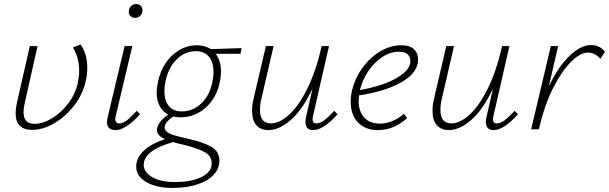

<svg xmlns="http://www.w3.org/2000/svg" viewBox="-20 -637 3001 946"><path d="M102 -130Q96 -105 96 -84Q96 -27 150 -27Q191 -27 236 -54Q281 -81 316 -127Q351 -173 363 -227Q370 -262 370 -288Q370 -354 339 -403L377 -418Q410 -371 410 -304Q410 -269 403 -240Q389 -174 346 -118Q303 -62 247 -29.5Q191 3 139 3Q57 3 57 -79Q57 -102 63 -129L127 -410H165Z M507 -36Q507 -42 511 -62L594 -410H632L551 -69Q548 -59 548 -50Q548 -29 568 -29Q585 -29 605.5 -44.5Q626 -60 654 -91L670 -74Q599 4 549 4Q507 4 507 -36ZM615 -585Q617 -599 626.5 -608Q636 -617 651 -617Q665 -617 673.5 -608.5Q682 -600 682 -586Q682 -570 671.5 -559.5Q661 -549 646 -549Q630 -549 621.5 -559.5Q613 -570 615 -585Z M1165 -372H1043Q1069 -336 1069 -284Q1069 -265 1064 -238Q1050 -159 996 -109Q942 -59 869 -59Q849 -59 834 -63Q799 -41 792 -16Q788 1 802 12Q816 23 836 29Q856 35 908 47Q980 63 1020.5 86Q1061 109 1061 154Q1061 194 1032.5 224.5Q1004 255 951.5 272Q899 289 830 289Q750 289 700.5 260Q651 231 651 184Q651 142 687.5 106.5Q724 71 793 49Q753 31 753 3Q753 -2 754 -5Q761 -38 808 -73Q781 -87 766.5 -115Q752 -143 752 -182Q752 -205 758 -232Q776 -316 829.5 -365Q883 -414 950 -414Q989 -414 1019 -395L1170 -400ZM1032 -282Q1032 -330 1009.5 -357.5Q987 -385 945 -385Q891 -385 849.5 -343.5Q808 -302 795 -233Q790 -212 790 -186Q790 -140 812.5 -114Q835 -88 876 -88Q931 -88 973.5 -129Q1016 -170 1028 -242Q1032 -261 1032 -282ZM1023 168Q1023 131 988.5 112.5Q954 94 888 77Q862 72 833 63Q770 81 734 104.5Q698 128 690 159Q688 169 688 174Q688 212 730.5 236Q773 260 842 260Q917 260 965.5 238.5Q1014 217 1022 182Q1023 177 1023 168Z M1643 -74Q1573 4 1523 4Q1485 4 1485 -37Q1485 -48 1488 -61L1520 -201Q1473 -100 1415 -48Q1357 4 1302 4Q1266 4 1244 -19.5Q1222 -43 1222 -90Q1222 -121 1230 -153L1290 -410H1328L1269 -155Q1261 -124 1261 -95Q1261 -29 1315 -29Q1357 -29 1404.5 -72Q1452 -115 1494.5 -201Q1537 -287 1565 -410H1601L1523 -69Q1520 -57 1520 -49Q1520 -29 1538 -29Q1557 -29 1577 -44Q1597 -59 1627 -91Z M2040 -344Q2040 -281 1962.5 -234.5Q1885 -188 1749 -167Q1747 -147 1747 -139Q1747 -88 1774.5 -58Q1802 -28 1851 -28Q1914 -28 1970 -76L1986 -55Q1920 4 1843 4Q1780 4 1744 -33.5Q1708 -71 1708 -135Q1708 -165 1715 -193Q1729 -252 1766 -303Q1803 -354 1853.5 -384Q1904 -414 1957 -414Q2000 -414 2020 -394Q2040 -374 2040 -344ZM1945 -382Q1903 -382 1863.5 -356Q1824 -330 1795 -287Q1766 -244 1754 -196Q1754 -194 1753 -193Q1868 -214 1935 -253Q2002 -292 2002 -335Q2002 -355 1989.5 -368.5Q1977 -382 1945 -382Z M2532 -74Q2462 4 2412 4Q2374 4 2374 -37Q2374 -48 2377 -61L2409 -201Q2362 -100 2304 -48Q2246 4 2191 4Q2155 4 2133 -19.5Q2111 -43 2111 -90Q2111 -121 2119 -153L2179 -410H2217L2158 -155Q2150 -124 2150 -95Q2150 -29 2204 -29Q2246 -29 2293.5 -72Q2341 -115 2383.5 -201Q2426 -287 2454 -410H2490L2412 -69Q2409 -57 2409 -49Q2409 -29 2427 -29Q2446 -29 2466 -44Q2486 -59 2516 -91Z M2961 -382 2938 -347Q2926 -362 2910 -370Q2894 -378 2877 -378Q2840 -378 2794.5 -333.5Q2749 -289 2706.5 -205.5Q2664 -122 2638 -12L2635 0H2597L2694 -410H2730L2684 -211Q2730 -308 2786 -361.5Q2842 -415 2891 -415Q2935 -415 2961 -382Z"/></svg>

Font: Ysabeau Light
Style: Italic
Weight: 300
Italic angle: -12°
Designer: Christian Thalmann (Catharsis Fonts)
Version: Version 0.003